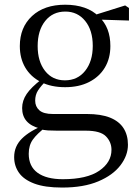

<svg xmlns="http://www.w3.org/2000/svg" viewBox="-20 -551 606 830"><path d="M248.5 259.8Q173.9 259.8 128.3 242.6Q82.7 225.4 62 195.8Q41.2 166.2 41.2 128Q41.2 81.5 74.8 48.1Q108.4 14.6 173.6 -11.3L178.8 -2.4Q140.2 27 122.2 52.1Q104.2 77.1 104.2 113.8Q104.2 168.1 142.4 195.9Q180.7 223.7 251.5 223.7Q355.6 223.7 408.8 187.3Q461.9 151 461.9 96.6Q461.9 63.1 438.1 38.5Q414.3 13.9 350.8 13.9H228Q204.9 13.9 186.9 12.8Q168.9 11.7 152.8 6.9V4.5Q75.7 -15.2 75.7 -83.9Q75.7 -115.9 95.3 -144.9Q115 -173.9 160.3 -208.6V-217.6L183.1 -206.2Q156.8 -179.2 144.4 -160.2Q132.1 -141.1 132.1 -115.9Q132.1 -90.3 150 -74.3Q167.9 -58.2 208.7 -58.2H355.5Q416.4 -58.2 455.5 -42.6Q494.6 -26.9 513.8 2.8Q533.1 32.6 533.1 75Q533.1 121.1 500.5 163.8Q467.9 206.5 404.7 233.1Q341.5 259.8 248.5 259.8ZM261.4 -174.1Q200.8 -174.1 156.8 -196.5Q112.8 -218.9 89.3 -258.7Q65.7 -298.6 65.7 -351.9Q65.7 -432.7 118.5 -481.7Q171.3 -530.6 261.6 -530.6Q308.5 -530.6 345.4 -517.7Q382.3 -504.7 406.1 -480.5L408.8 -477.8Q457.1 -432.4 457.1 -351.9Q457.1 -298.6 433.2 -258.7Q409.2 -218.9 365.3 -196.5Q321.5 -174.1 261.4 -174.1ZM260.6 -203.7Q315.5 -203.7 348.2 -244.9Q381 -286.1 381 -352.7Q381 -420.4 348.1 -460.7Q315.3 -501 262.4 -501Q207.8 -501 175.3 -460.2Q142.8 -419.4 142.8 -351.9Q142.8 -285.3 174.7 -244.5Q206.6 -203.7 260.6 -203.7ZM375.9 -467.3V-483.9H381.9L521.1 -527.5L537.5 -516.5V-462.2Z"/></svg>

Font: Noto Serif KR ExtraLight
Style: Regular
Weight: 200
Designer: Ryoko NISHIZUKA 西塚涼子 (kana & ideographs); Frank Grießhammer (Latin, Greek & Cyrillic); Wenlong ZHANG 张文龙 (bopomofo); San
Foundry: Adobe
Version: Version 2.002-H1;hotconv 1.1.0;makeotfexe 2.6.0